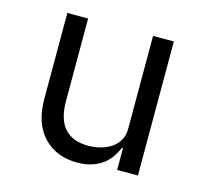

<svg xmlns="http://www.w3.org/2000/svg" viewBox="-83 -609 765 714"><g transform="rotate(15 300.0 -252.0)"><path d="M422 -84H418Q410 -65 398 -47.5Q386 -30 368.5 -17Q351 -4 327 4Q303 12 271 12Q190 12 141 -39.5Q92 -91 92 -185V-516H172V-199Q172 -128 203 -93.5Q234 -59 294 -59Q318 -59 341 -65Q364 -71 382 -83Q400 -95 411 -113.5Q422 -132 422 -158V-516H502V0H422Z"/></g></svg>

Font: IBM Plaex Mono
Style: Regular
Weight: 400
Designer: Mike Abbink, Paul van der Laan, Pieter van Rosmalen
Foundry: Bold Monday
Version: Version 2.003